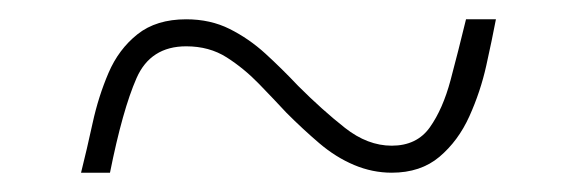

<svg xmlns="http://www.w3.org/2000/svg" viewBox="-20 -456 599 199"><path d="M64 -277Q70 -301 76 -328.5Q82 -356 92.5 -380.5Q103 -405 122.5 -420.5Q142 -436 173 -436Q198 -436 218 -426Q238 -416 255 -400.5Q272 -385 289 -367Q314 -342 337.5 -323.5Q361 -305 386 -305Q412 -305 425.5 -324Q439 -343 447 -373Q455 -403 463 -436H494Q490 -415 484 -388Q478 -361 466.5 -335.5Q455 -310 435.5 -293.5Q416 -277 386 -277Q366 -277 347 -285Q328 -293 311 -307.5Q294 -322 277 -339Q264 -353 248.5 -369Q233 -385 215 -396.5Q197 -408 173 -408Q136 -408 121.5 -375Q107 -342 94 -277Z"/></svg>

Font: Noto Serif Tibetan Thin
Style: Regular
Weight: 250
Version: Version 2.103